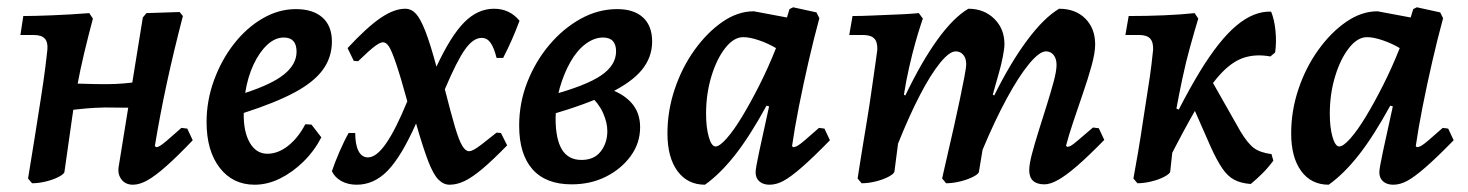

<svg xmlns="http://www.w3.org/2000/svg" viewBox="-20 -495 4028 527"><path d="M68 8 57 -5Q66 -59 75 -116Q84 -173 92 -224Q100 -275 104.5 -311Q109 -347 110 -358Q112 -379 103 -389Q94 -399 72 -399H36L44 -451Q73 -451 123.5 -453Q174 -455 225 -459L235 -444Q222 -395 211 -349Q200 -303 192 -259.5Q184 -216 178 -172L157 -24Q157 -18 142 -10Q127 -2 106.5 3Q86 8 68 8ZM141 -189 153 -266Q183 -266 212 -265Q241 -264 270 -264Q297 -264 320 -266Q343 -268 379 -273L369 -199L268 -200Q261 -200 240.5 -199Q220 -198 193 -195Q166 -192 141 -189ZM494 -142 509 -110Q467 -66 436.5 -39Q406 -12 384.5 0Q363 12 345 12Q324 12 313 -3Q302 -18 306 -39L372 -447L382 -459L473 -462L482 -451Q456 -351 437.5 -265Q419 -179 405 -94L409 -91Q413 -91 419 -94.5Q425 -98 438.5 -109.5Q452 -121 478 -144Z M891 -381Q891 -338 866.5 -304Q842 -270 789 -241.5Q736 -213 649 -185Q648 -134 665.5 -103.5Q683 -73 714 -73Q743 -73 770.5 -94.5Q798 -116 818 -154L835 -153L862 -118Q843 -81 813 -51.5Q783 -22 748.5 -5Q714 12 679 12Q619 12 583 -34.5Q547 -81 547 -160Q547 -219 567.5 -275Q588 -331 622.5 -375Q657 -419 701 -444.5Q745 -470 792 -470Q839 -470 865 -447Q891 -424 891 -381ZM759 -392Q735 -392 713.5 -372Q692 -352 676 -318Q660 -284 653 -240Q727 -264 760.5 -291.5Q794 -319 794 -353Q794 -392 759 -392Z M1336 -471Q1379 -471 1406 -438Q1396 -411 1384.5 -385Q1373 -359 1361 -336H1343Q1336 -364 1326.5 -377.5Q1317 -391 1302 -391Q1279 -391 1256.5 -359.5Q1234 -328 1201 -250Q1218 -183 1229 -146Q1240 -109 1249 -94.5Q1258 -80 1267 -80Q1273 -80 1280.5 -84Q1288 -88 1302.5 -99Q1317 -110 1343 -131L1355 -130L1372 -96Q1332 -55 1304 -31.5Q1276 -8 1255 2Q1234 12 1214 12Q1197 12 1183 -2.5Q1169 -17 1155 -53.5Q1141 -90 1122 -156Q1082 -66 1044.5 -27Q1007 12 959 12Q935 12 917 2Q899 -8 891 -25Q899 -49 912 -79Q925 -109 937 -130H955Q955 -98 964 -80.5Q973 -63 990 -63Q1013 -63 1039.5 -101Q1066 -139 1098 -217Q1079 -286 1067 -321Q1055 -356 1047.5 -367.5Q1040 -379 1031 -379Q1024 -379 1010 -369Q996 -359 963 -327L951 -328L934 -363Q988 -421 1025 -446Q1062 -471 1092 -471Q1109 -471 1121.5 -457.5Q1134 -444 1147.5 -409.5Q1161 -375 1178 -312Q1217 -396 1254 -433.5Q1291 -471 1336 -471Z M1549 11Q1478 11 1441.5 -30.5Q1405 -72 1405 -150Q1405 -213 1427.5 -270Q1450 -327 1488 -372Q1526 -417 1574 -443.5Q1622 -470 1674 -470Q1720 -470 1745 -447Q1770 -424 1770 -381Q1770 -338 1742 -303.5Q1714 -269 1652.5 -239Q1591 -209 1488 -179L1493 -234Q1589 -260 1630 -288Q1671 -316 1671 -354Q1671 -392 1635 -392Q1611 -392 1587.5 -374.5Q1564 -357 1546 -325.5Q1528 -294 1516.5 -254Q1505 -214 1505 -170Q1505 -113 1522.5 -84.5Q1540 -56 1576 -56Q1611 -56 1629 -79.5Q1647 -103 1647 -135Q1647 -159 1635 -185.5Q1623 -212 1599 -233L1642 -254Q1687 -241 1712 -214Q1737 -187 1737 -146Q1737 -102 1711 -66.5Q1685 -31 1643 -10Q1601 11 1549 11Z M2157 -91Q2162 -91 2168.5 -94.5Q2175 -98 2189 -110Q2203 -122 2228 -144L2243 -142L2258 -110Q2211 -62 2180.5 -35.5Q2150 -9 2130.5 1.5Q2111 12 2092 12Q2075 12 2064.5 3Q2054 -6 2054 -22Q2054 -33 2064 -79.5Q2074 -126 2091 -203L2084 -205Q2038 -121 1997.5 -69.5Q1957 -18 1915 12Q1867 12 1839.5 -25.5Q1812 -63 1812 -129Q1812 -191 1832 -250.5Q1852 -310 1886.5 -358Q1921 -406 1963 -435Q2005 -464 2049 -464L2140 -447L2147 -470L2157 -475L2221 -461L2229 -445Q2214 -390 2199.5 -327Q2185 -264 2173 -203.5Q2161 -143 2154 -94ZM1944 -93Q1955 -93 1974.5 -115Q1994 -137 2017 -175Q2040 -213 2064.5 -261.5Q2089 -310 2110 -363Q2088 -376 2063 -384.5Q2038 -393 2020 -393Q1994 -393 1970.5 -363Q1947 -333 1932.5 -285Q1918 -237 1918 -183Q1918 -145 1925.5 -119Q1933 -93 1944 -93Z M2909 -92Q2914 -92 2919.5 -95Q2925 -98 2939 -110Q2953 -122 2980 -145L2996 -143L3011 -111Q2968 -67 2937.5 -40.5Q2907 -14 2885 -1.5Q2863 11 2847 11Q2805 11 2805 -28Q2805 -44 2812.5 -72.5Q2820 -101 2831 -136Q2842 -171 2853 -206Q2864 -241 2872 -270.5Q2880 -300 2880 -317Q2880 -334 2872 -344Q2864 -354 2851 -354Q2833 -354 2804.5 -319.5Q2776 -285 2743 -224Q2710 -163 2677 -84L2667 -24Q2667 -18 2651.5 -10Q2636 -2 2615.5 3Q2595 8 2577 8L2566 -5Q2566 -5 2570.5 -25.5Q2575 -46 2582.5 -78Q2590 -110 2598.5 -148Q2607 -186 2614.5 -221.5Q2622 -257 2627 -283.5Q2632 -310 2632 -319Q2632 -335 2624 -344.5Q2616 -354 2603 -354Q2586 -354 2560 -322Q2534 -290 2504.5 -233Q2475 -176 2445 -101L2435 -24Q2434 -18 2419 -10Q2404 -2 2383.5 3Q2363 8 2345 8L2334 -5Q2334 -5 2337.5 -28Q2341 -51 2347 -87.5Q2353 -124 2360 -166.5Q2367 -209 2372.5 -248.5Q2378 -288 2382.5 -318Q2387 -348 2388 -358Q2389 -380 2379.5 -389.5Q2370 -399 2348 -399H2311L2320 -451Q2346 -451 2377 -452.5Q2408 -454 2436.5 -455Q2465 -456 2483.5 -457.5Q2502 -459 2502 -459L2513 -444Q2513 -444 2507 -426Q2501 -408 2492.5 -378Q2484 -348 2475.5 -310.5Q2467 -273 2461 -235L2465 -233Q2509 -325 2553 -386Q2597 -447 2638 -471Q2681 -471 2709 -443.5Q2737 -416 2737 -374Q2737 -362 2732.5 -339Q2728 -316 2721 -292Q2714 -268 2709.5 -251.5Q2705 -235 2705 -235L2709 -233Q2753 -322 2799 -384Q2845 -446 2887 -471Q2932 -471 2959 -444Q2986 -417 2986 -373Q2986 -350 2976 -314Q2966 -278 2952 -237.5Q2938 -197 2925.5 -159.5Q2913 -122 2906 -95Z M3183 -47 3153 -65Q3219 -209 3272.5 -297Q3326 -385 3374 -425Q3422 -465 3469 -463Q3478 -441 3481 -410Q3484 -379 3480 -351L3467 -340Q3429 -347 3397 -337.5Q3365 -328 3334 -296Q3303 -264 3267 -203Q3231 -142 3183 -47ZM3102 8 3091 -5Q3097 -37 3104 -78.5Q3111 -120 3117.5 -164Q3124 -208 3130.5 -248Q3137 -288 3140.5 -317.5Q3144 -347 3145 -358Q3146 -379 3137 -389Q3128 -399 3106 -399H3069L3078 -451Q3128 -451 3175 -453Q3222 -455 3259 -459L3269 -444Q3259 -411 3247 -368Q3235 -325 3225.5 -280Q3216 -235 3209 -197L3225 -190L3201 -107L3192 -24Q3191 -18 3176 -10Q3161 -2 3140.5 3Q3120 8 3102 8ZM3413 10Q3386 8 3368 -1.5Q3350 -11 3335.5 -32Q3321 -53 3304 -90L3253 -206L3309 -268L3385 -134Q3405 -101 3422 -88.5Q3439 -76 3470 -72L3475 -54Q3461 -35 3445.5 -19.5Q3430 -4 3413 10Z M3869 -91Q3874 -91 3880.5 -94.5Q3887 -98 3901 -110Q3915 -122 3940 -144L3955 -142L3970 -110Q3923 -62 3892.5 -35.5Q3862 -9 3842.5 1.5Q3823 12 3804 12Q3787 12 3776.5 3Q3766 -6 3766 -22Q3766 -33 3776 -79.5Q3786 -126 3803 -203L3796 -205Q3750 -121 3709.5 -69.5Q3669 -18 3627 12Q3579 12 3551.5 -25.5Q3524 -63 3524 -129Q3524 -191 3544 -250.5Q3564 -310 3598.5 -358Q3633 -406 3675 -435Q3717 -464 3761 -464L3852 -447L3859 -470L3869 -475L3933 -461L3941 -445Q3926 -390 3911.5 -327Q3897 -264 3885 -203.5Q3873 -143 3866 -94ZM3656 -93Q3667 -93 3686.5 -115Q3706 -137 3729 -175Q3752 -213 3776.5 -261.5Q3801 -310 3822 -363Q3800 -376 3775 -384.5Q3750 -393 3732 -393Q3706 -393 3682.5 -363Q3659 -333 3644.5 -285Q3630 -237 3630 -183Q3630 -145 3637.5 -119Q3645 -93 3656 -93Z"/></svg>

Font: Alegreya SemiBold
Style: Italic
Weight: 600
Italic angle: -7°
Designer: Juan Pablo del Peral
Foundry: Huerta Tipografica
Version: Version 2.009